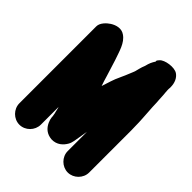

<svg xmlns="http://www.w3.org/2000/svg" viewBox="-295 -1003 1412 1412"><g transform="rotate(45 411.0 -296.5)"><path d="M161.5 251C221.9 251 273 199.5 273 139V-45C278.3 -31.9 280.6 -13.6 284 -1C285.3 1.7 286 3.7 286 5L288 17C288.7 23 289.7 28.7 291 34V42C293.6 60 295.7 70.3 304 88.5C321.4 126.5 352.5 156.1 405 160C461.2 162.1 496.8 126.8 516.5 92C531.4 65.7 532.3 35.7 539 2L550 -64V137C550 196.7 601.6 248 661.5 248C721.4 248 773 196.7 773 137V-303C773 -315 772.7 -328 772 -342C772 -397.2 766.8 -448.3 764 -502L762 -532C762 -558.8 759.4 -586.2 758 -611L756 -649C755.1 -666.5 752 -685.2 752 -701V-716C752 -718 752.3 -719.7 753 -721V-730C753 -776.1 735.9 -811.4 707.5 -831C670 -856.8 580.2 -842.4 555 -813C551.1 -808.4 538.7 -796.1 541.5 -789.5C542.5 -787.2 542.7 -786 542 -786C525.9 -761.3 517.9 -743.6 510 -712V-711C501.3 -691.4 498.9 -679.8 493 -660L487 -636C487 -634.7 486.7 -633.3 486 -632L479 -613C470.8 -594.6 463.5 -574.1 455 -555L445 -533C443 -527 440.7 -521.7 438 -517C416.9 -474.8 403.9 -425.6 388 -378C379.7 -402.8 371 -427.8 363 -457C346.8 -510.2 338.4 -537 324 -582C299.2 -651 284 -721 230 -757C192.5 -783.4 146.5 -770.1 113 -749C87 -732.6 50 -697.6 50 -661V139C50 199.5 101.1 251 161.5 251Z"/></g></svg>

Font: Smoothie
Style: Blk
Weight: 900
Foundry: Cannot Into Space Fonts
Version: Version 0.8